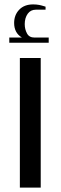

<svg xmlns="http://www.w3.org/2000/svg" viewBox="-20 -848 274 868"><path d="M200.2 -678.2V-654.8H22V-678.2H79.1Q43.9 -699.2 43.9 -744.1Q43.9 -779.8 66.4 -803.7Q89.4 -828.1 129.9 -828.1Q144 -828.1 157.2 -825.7Q165.5 -824.2 186 -817.9V-804.2H142.1Q118.7 -804.2 105.5 -786.1Q91.8 -767.1 91.8 -738.8Q91.8 -715.8 102.1 -696.8Q111.8 -678.2 136.2 -678.2ZM69.8 0V-585.9H164.1V0Z"/></svg>

Font: SimahzazaarabicW05-Regular
Style: Regular
Weight: 400
Designer: Ahmed zaza
Foundry: Ahmed zaza
Version: Version 1.001